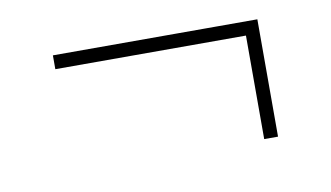

<svg xmlns="http://www.w3.org/2000/svg" viewBox="-39 -428 636 369"><g transform="rotate(-10 279.0 -243.5)"><path d="M79.5 -358H478.5V-331H79.5ZM478.5 -344V-129H451.5V-344Z"/></g></svg>

Font: Newsreader 60pt Light
Style: Regular
Weight: 300
Designer: Hugues Gentile
Foundry: Production Type
Version: Version 1.003